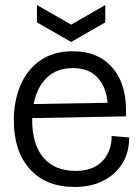

<svg xmlns="http://www.w3.org/2000/svg" viewBox="-20 -731 558 764"><path d="M277 13Q162 13 98.5 -58.5Q35 -130 35 -252Q35 -328 61 -390.5Q87 -453 139.5 -490Q192 -527 270 -527Q373 -527 430 -458.5Q487 -390 481 -268L108 -261Q108 -258 108 -254Q108 -157 152.5 -104Q197 -51 281 -51Q324 -51 352.5 -65Q381 -79 397 -101Q413 -123 419 -146.5Q425 -170 424 -190L494 -184Q494 -124 466.5 -80Q439 -36 390.5 -11.5Q342 13 277 13ZM270 -460Q205 -460 165.5 -421Q126 -382 114 -317L408 -322Q403 -384 368.5 -422Q334 -460 270 -460ZM127 -711 263 -633 399 -711V-642L263 -564L127 -642Z"/></svg>

Font: Bricolage Grotesque 96pt Light
Style: Regular
Weight: 300
Designer: Mathieu Triay
Foundry: Atelier Triay
Version: Version 1.001; ttfautohint (v1.8.4.7-5d5b);gftools[0.9.33.de